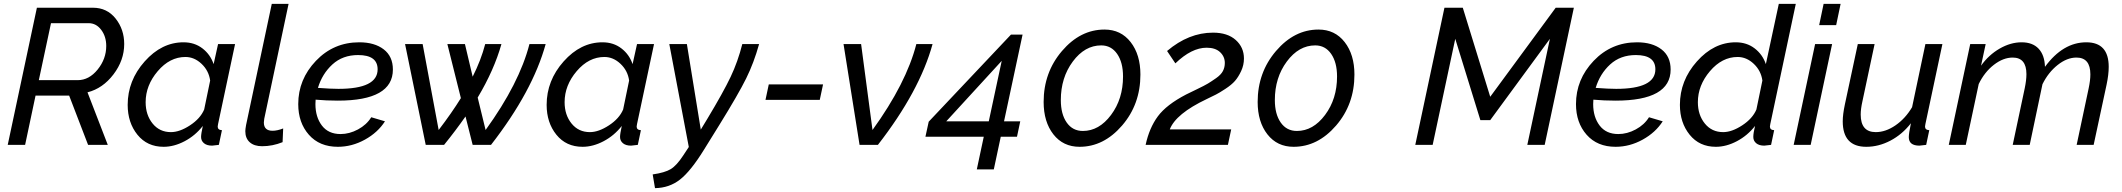

<svg xmlns="http://www.w3.org/2000/svg" viewBox="-20 -750 10987 994"><path d="M20 0 171 -710H461Q534 -710 578.5 -654Q623 -598 623 -522Q623 -438 567.5 -365Q512 -292 433 -272L538 0H436L338 -255H164L110 0ZM382 -335Q441 -335 485.5 -390Q530 -445 530 -512Q530 -561 504 -595.5Q478 -630 439 -630H244L181 -335Z M641 -207Q641 -333 729 -432Q817 -531 930 -531Q987 -531 1028 -499.5Q1069 -468 1086 -418L1109 -522H1197L1109 -108Q1107 -98 1107 -95Q1107 -77 1129 -76L1113 0Q1083 4 1078 4Q1051 4 1036 -8.5Q1021 -21 1021 -41Q1021 -57 1030 -98Q991 -48 936 -19Q881 10 827 10Q742 10 691.5 -52.5Q641 -115 641 -207ZM1037 -183 1068 -333Q1061 -384 1023.5 -419.5Q986 -455 940 -455Q859 -455 796.5 -381.5Q734 -308 734 -221Q734 -155 770 -110.5Q806 -66 865 -66Q910 -66 963.5 -101Q1017 -136 1037 -183Z M1250 -71Q1250 -81 1254 -103L1387 -730H1474L1348 -135Q1346 -121 1346 -116Q1346 -73 1391 -73Q1415 -73 1446 -85L1443 -14Q1391 7 1337 7Q1296 7 1273 -13.5Q1250 -34 1250 -71Z M1729 -229Q1669 -229 1614 -234Q1613 -226 1613 -211Q1613 -144 1646.5 -100Q1680 -56 1743 -56Q1789 -56 1833.5 -80Q1878 -104 1902 -143L1973 -122Q1936 -64 1869 -27Q1802 10 1729 10Q1634 10 1579 -52.5Q1524 -115 1524 -211Q1524 -339 1615.5 -435Q1707 -531 1840 -531Q1919 -531 1966.5 -494.5Q2014 -458 2014 -390Q2014 -229 1729 -229ZM1834 -465Q1754 -465 1701 -416.5Q1648 -368 1626 -295Q1693 -290 1732 -290Q1935 -290 1935 -391Q1935 -465 1834 -465Z M2077 -522H2168L2251 -77Q2319 -166 2366 -242L2296 -522H2387L2427 -353Q2470 -438 2492 -522H2576Q2538 -387 2453 -245L2494 -77Q2669 -319 2721 -522H2805Q2738 -278 2522 0H2427L2390 -147Q2339 -74 2279 0H2184Z M2810 -207Q2810 -333 2898 -432Q2986 -531 3099 -531Q3156 -531 3197 -499.5Q3238 -468 3255 -418L3278 -522H3366L3278 -108Q3276 -98 3276 -95Q3276 -77 3298 -76L3282 0Q3252 4 3247 4Q3220 4 3205 -8.5Q3190 -21 3190 -41Q3190 -57 3199 -98Q3160 -48 3105 -19Q3050 10 2996 10Q2911 10 2860.5 -52.5Q2810 -115 2810 -207ZM3206 -183 3237 -333Q3230 -384 3192.5 -419.5Q3155 -455 3109 -455Q3028 -455 2965.5 -381.5Q2903 -308 2903 -221Q2903 -155 2939 -110.5Q2975 -66 3034 -66Q3079 -66 3132.5 -101Q3186 -136 3206 -183Z M3359 153Q3422 144 3452.5 125.5Q3483 107 3517 55L3546 11L3445 -522H3536L3608 -79L3642 -135Q3725 -273 3762.5 -352Q3800 -431 3823 -522H3910Q3883 -425 3843 -344Q3803 -263 3704 -103L3624 26Q3556 136 3500.5 179.5Q3445 223 3371 224Z M3943 -233 3960 -313H4241L4224 -233Z M4347 -522H4438L4497 -77Q4672 -319 4724 -522H4808Q4741 -278 4525 0H4430Z M5073 -42H4771L4788 -120L5214 -571H5274L5178 -122H5262L5245 -42H5161L5125 127H5037ZM5099 -122 5166 -435 4879 -122Z M5383 -222Q5383 -375 5478 -486Q5573 -597 5698 -597Q5783 -597 5833.5 -532Q5884 -467 5884 -364Q5884 -210 5789 -100Q5694 10 5569 10Q5484 10 5433.5 -54.5Q5383 -119 5383 -222ZM5794 -354Q5794 -427 5763.5 -471Q5733 -515 5681 -515Q5596 -515 5534 -431.5Q5472 -348 5472 -232Q5472 -159 5502.5 -115.5Q5533 -72 5586 -72Q5670 -72 5732 -155Q5794 -238 5794 -354Z M6121 -261Q6137 -269 6176.5 -288Q6216 -307 6233.5 -317.5Q6251 -328 6276 -345.5Q6301 -363 6311 -382Q6321 -401 6321 -424Q6321 -457 6296.5 -480Q6272 -503 6227 -503Q6149 -503 6065 -422L6022 -486Q6134 -581 6260 -581Q6335 -581 6377.5 -543Q6420 -505 6420 -447Q6420 -413 6405.5 -382Q6391 -351 6373.5 -331Q6356 -311 6324 -290Q6292 -269 6275 -260.5Q6258 -252 6227 -237Q6067 -161 6036 -80H6354L6337 0H5911Q5930 -88 5974.5 -148Q6019 -208 6121 -261Z M6491 -222Q6491 -375 6586 -486Q6681 -597 6806 -597Q6891 -597 6941.5 -532Q6992 -467 6992 -364Q6992 -210 6897 -100Q6802 10 6677 10Q6592 10 6541.5 -54.5Q6491 -119 6491 -222ZM6902 -354Q6902 -427 6871.5 -471Q6841 -515 6789 -515Q6704 -515 6642 -431.5Q6580 -348 6580 -232Q6580 -159 6610.5 -115.5Q6641 -72 6694 -72Q6778 -72 6840 -155Q6902 -238 6902 -354Z M7458 -710H7553L7695 -249L8034 -710H8128L7977 0H7887L8004 -549L7695 -128H7644L7514 -549L7397 0H7307Z M8344 -229Q8284 -229 8229 -234Q8228 -226 8228 -211Q8228 -144 8261.5 -100Q8295 -56 8358 -56Q8404 -56 8448.5 -80Q8493 -104 8517 -143L8588 -122Q8551 -64 8484 -27Q8417 10 8344 10Q8249 10 8194 -52.5Q8139 -115 8139 -211Q8139 -339 8230.5 -435Q8322 -531 8455 -531Q8534 -531 8581.5 -494.5Q8629 -458 8629 -390Q8629 -229 8344 -229ZM8449 -465Q8369 -465 8316 -416.5Q8263 -368 8241 -295Q8308 -290 8347 -290Q8550 -290 8550 -391Q8550 -465 8449 -465Z M8677 -207Q8677 -333 8765 -432Q8853 -531 8966 -531Q9023 -531 9064 -499.5Q9105 -468 9122 -418L9189 -730H9277L9145 -108Q9143 -98 9143 -95Q9143 -77 9165 -76L9149 0Q9119 4 9114 4Q9087 4 9072 -8.5Q9057 -21 9057 -41Q9057 -61 9066 -98Q9027 -48 8972 -19Q8917 10 8863 10Q8778 10 8727.5 -52.5Q8677 -115 8677 -207ZM9073 -183 9104 -333Q9097 -384 9059.5 -419.5Q9022 -455 8976 -455Q8895 -455 8832.5 -381.5Q8770 -308 8770 -221Q8770 -155 8806 -110.5Q8842 -66 8901 -66Q8946 -66 8999.5 -101Q9053 -136 9073 -183Z M9421 -730H9509L9486 -620H9398ZM9377 -522H9465L9354 0H9266Z M9520 -122Q9520 -157 9531 -209L9598 -522H9685L9622 -226Q9613 -186 9613 -157Q9613 -66 9691 -66Q9742 -66 9793 -101Q9844 -136 9879 -195L9948 -522H10036L9948 -108Q9946 -98 9946 -95Q9946 -77 9968 -76L9952 0Q9922 4 9917 4Q9862 4 9862 -40Q9862 -59 9873 -112Q9828 -54 9767 -22Q9706 10 9642 10Q9520 10 9520 -122Z M10180 -522H10260L10236 -410Q10276 -466 10332.5 -498.5Q10389 -531 10446 -531Q10503 -531 10534 -498Q10565 -465 10567 -404Q10660 -531 10781 -531Q10897 -531 10897 -404Q10897 -364 10886 -312L10819 0H10731L10793 -292Q10802 -334 10802 -365Q10802 -452 10730 -452Q10681 -452 10632.5 -413.5Q10584 -375 10554 -314L10488 0H10400L10462 -292Q10471 -335 10471 -366Q10471 -452 10400 -452Q10351 -452 10302.5 -414.5Q10254 -377 10224 -315L10157 0H10069Z"/></svg>

Font: Raleway-v4020 Medium
Style: Italic
Weight: 500
Italic angle: -12°
Designer: Matt McInerney, Pablo Impallari, Rodrigo Fuenzalida
Foundry: Matt McInerney, Pablo Impallari, Rodrigo Fuenzalida
Version: Version 4.020;PS 004.020;hotconv 1.0.88;makeotf.lib2.5.64775